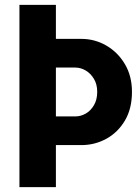

<svg xmlns="http://www.w3.org/2000/svg" viewBox="-20 -770 578 790"><path d="M60 0V-750H210V-610H315Q370 -610 417.5 -582.5Q465 -555 494 -506Q523 -457 523 -392Q523 -323 494 -274Q465 -225 417.5 -199Q370 -173 315 -173H210V0ZM210 -291H290Q312 -291 332.5 -302.5Q353 -314 366.5 -337Q380 -360 380 -392Q380 -423 366.5 -445.5Q353 -468 332.5 -480Q312 -492 290 -492H210Z"/></svg>

Font: Teachers
Style: Bold
Weight: 700
Designer: Alfredo Marco Pradil, Chank Diesel
Version: Version 1.001